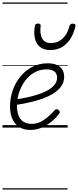

<svg xmlns="http://www.w3.org/2000/svg" viewBox="-20 -1030 630 1550"><path d="M226 19Q172 19 135 -4.5Q98 -28 79.5 -71Q61 -114 61 -171Q61 -239 83 -301.5Q105 -364 145.5 -413Q186 -462 241.5 -490.5Q297 -519 364 -519Q412 -519 441.5 -504.5Q471 -490 484.5 -465.5Q498 -441 498 -411Q498 -364 471.5 -329.5Q445 -295 401 -269.5Q357 -244 304 -227Q251 -210 197 -199Q143 -188 97 -181L101 -227Q142 -232 188.5 -241.5Q235 -251 279.5 -265Q324 -279 360.5 -298.5Q397 -318 419 -344Q441 -370 441 -404Q441 -437 418.5 -453.5Q396 -470 357 -470Q303 -470 259 -445.5Q215 -421 183.5 -379Q152 -337 134.5 -284Q117 -231 117 -176Q117 -129 130 -96.5Q143 -64 169.5 -47Q196 -30 236 -30Q277 -30 311.5 -48.5Q346 -67 373.5 -92.5Q401 -118 421 -140Q429 -149 437.5 -148.5Q446 -148 454 -141Q461 -134 462.5 -126.5Q464 -119 456 -109Q430 -76 394.5 -47Q359 -18 316.5 0.5Q274 19 226 19ZM386 -626Q313 -626 280 -676.5Q247 -727 261 -820Q263 -830 269 -835Q275 -840 287 -840Q299 -840 304.5 -834.5Q310 -829 308 -820Q300 -753 321.5 -717.5Q343 -682 391 -682Q445 -682 485 -718.5Q525 -755 540 -818Q544 -830 550 -834.5Q556 -839 568 -839Q580 -839 586 -833.5Q592 -828 589 -818Q574 -754 545 -711.5Q516 -669 476 -647.5Q436 -626 386 -626ZM0 490H526V500H0ZM0 -20H526V0H0ZM0 -505H526V-500H0ZM0 -1010H526V-1000H0Z"/></svg>

Font: Playwrite AU QLD Guides
Style: Regular
Weight: 400
Designer: Veronika Burian, José Scaglione
Foundry: TypeTogether
Version: Version 1.003